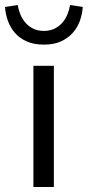

<svg xmlns="http://www.w3.org/2000/svg" viewBox="-52 -750 352 770"><path d="M82 0V-486H164V0ZM124 -571Q84 -571 55 -584Q26 -597 7.5 -618.5Q-11 -640 -20.5 -667Q-30 -694 -32 -722L19 -730Q22 -711 29.5 -692.5Q37 -674 50 -659Q63 -644 81.5 -635Q100 -626 124 -626Q148 -626 166.5 -635Q185 -644 198 -659Q211 -674 218.5 -692.5Q226 -711 229 -730L280 -722Q278 -694 268.5 -667Q259 -640 240 -618.5Q221 -597 192.5 -584Q164 -571 124 -571Z"/></svg>

Font: Pinyin1712
Style: Regular
Weight: 400
Version: Version 1